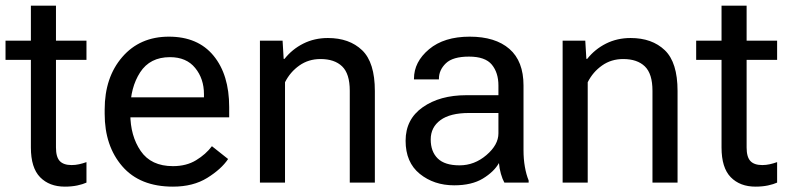

<svg xmlns="http://www.w3.org/2000/svg" viewBox="-20 -661 2857 695"><path d="M0 -444.3H293V-513.7H0ZM91.8 -127Q91.8 -53.7 125.2 -19.5Q158.7 14.6 214.8 14.6Q239.3 14.6 259.8 10.3Q280.3 5.9 293 0V-74.2Q279.3 -69.3 266.1 -66.4Q252.9 -63.5 239.3 -63.5Q210 -63.5 196.3 -78.1Q182.6 -92.8 182.6 -127V-640.6H91.8V-486.3V-471.7Z M358.9 -249Q358.9 -132.8 422.6 -59.1Q486.3 14.6 606 14.6Q679.2 14.6 730.2 -17.1Q781.2 -48.8 805.7 -85.4L747.1 -131.8Q725.1 -102.5 689.9 -81.1Q654.8 -59.6 606 -59.6Q526.9 -59.6 489.3 -114.5Q451.7 -169.4 451.7 -249V-264.6Q451.7 -344.2 487.3 -399.2Q522.9 -454.1 595.2 -454.1Q654.8 -454.1 686.5 -415Q718.3 -376 718.3 -320.3V-308.6H414.6V-236.3H809.6V-273.4Q809.6 -390.6 752.9 -459.5Q696.3 -528.3 591.3 -528.3Q486.3 -528.3 422.6 -454.6Q358.9 -380.9 358.9 -264.6Z M920.9 0H1011.7V-363.3Q1030.3 -400.4 1063.5 -423.8Q1096.7 -447.3 1140.1 -447.3Q1190.9 -447.3 1218.5 -420.7Q1246.1 -394 1246.1 -332.5V0H1336.9V-331.5Q1336.9 -435.1 1290.8 -479.2Q1244.6 -523.4 1167 -523.4Q1118.2 -523.4 1077.9 -503.2Q1037.6 -482.9 1009.8 -447.8H1006.8L1002.9 -513.7H920.9Z M1448.2 -151.4Q1448.2 -73.2 1499.5 -31.7Q1550.8 9.8 1624 9.8Q1687.5 9.8 1727.8 -14.6Q1768.1 -39.1 1786.1 -70.8Q1787.6 -51.3 1793.2 -31.7Q1798.8 -12.2 1805.7 0H1893.6V-7.8Q1884.8 -29.3 1879.9 -57.4Q1875 -85.4 1875 -117.2V-351.6Q1875 -439.5 1824 -483.9Q1772.9 -528.3 1680.2 -528.3Q1587.4 -528.3 1533 -482.7Q1478.5 -437 1478.5 -376V-373.5H1568.8V-376Q1568.8 -407.7 1594 -431.9Q1619.1 -456.1 1677.7 -456.1Q1736.3 -456.1 1760.3 -427Q1784.2 -397.9 1784.2 -351.6V-316.4H1668Q1572.3 -316.4 1510.3 -272.9Q1448.2 -229.5 1448.2 -151.4ZM1539.1 -156.2Q1539.1 -200.2 1574.2 -226.1Q1609.4 -252 1677.7 -252H1784.2V-178.2Q1784.2 -136.7 1740.7 -99.6Q1697.3 -62.5 1643.6 -62.5Q1589.8 -62.5 1564.5 -87.4Q1539.1 -112.3 1539.1 -156.2Z M2016.6 0H2107.4V-363.3Q2126 -400.4 2159.2 -423.8Q2192.4 -447.3 2235.8 -447.3Q2286.6 -447.3 2314.2 -420.7Q2341.8 -394 2341.8 -332.5V0H2432.6V-331.5Q2432.6 -435.1 2386.5 -479.2Q2340.3 -523.4 2262.7 -523.4Q2213.9 -523.4 2173.6 -503.2Q2133.3 -482.9 2105.5 -447.8H2102.5L2098.6 -513.7H2016.6Z M2500 -444.3H2793V-513.7H2500ZM2591.8 -127Q2591.8 -53.7 2625.2 -19.5Q2658.7 14.6 2714.8 14.6Q2739.3 14.6 2759.8 10.3Q2780.3 5.9 2793 0V-74.2Q2779.3 -69.3 2766.1 -66.4Q2752.9 -63.5 2739.3 -63.5Q2710 -63.5 2696.3 -78.1Q2682.6 -92.8 2682.6 -127V-640.6H2591.8V-486.3V-471.7Z"/></svg>

Font: Roboto Flex
Style: Regular
Weight: 400
Designer: Berlow after Robertson
Foundry: Google
Version: Version 3.200;gftools[0.9.32]